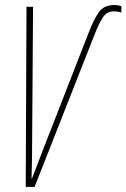

<svg xmlns="http://www.w3.org/2000/svg" viewBox="-20 -741 501 761"><path d="M82 0H117L352 -597Q371 -646 387 -671Q403 -696 430 -696Q448 -696 461 -691V-716Q451 -721 433 -721Q392 -721 372 -693Q352 -665 330 -608L148 -141Q138 -114 127 -86Q116 -58 107 -34H105Q106 -55 106 -75Q106 -95 107 -123L111 -714H85Z"/></svg>

Font: Noto Sans Display Condensed Thin
Style: Italic
Weight: 250
Width: 3
Italic angle: -12°
Designer: Monotype Design Team
Foundry: Monotype Imaging Inc.
Version: Version 1.900